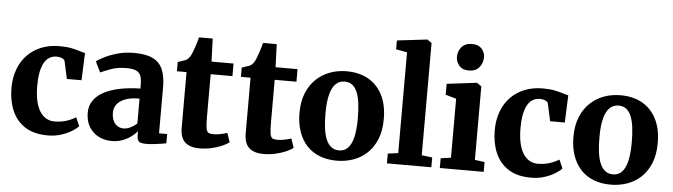

<svg xmlns="http://www.w3.org/2000/svg" viewBox="-50 -1025 4344 1240"><g transform="rotate(5 2122.0 -405.0)"><path d="M287.5 11Q197 11 139.8 -26Q82.5 -63 55 -127.5Q27.5 -192 27.5 -273.5Q27.5 -340 47.5 -394.5Q67.5 -449 105.2 -488.2Q143 -527.5 195.8 -548.8Q248.5 -570 313.5 -570Q358 -570 389.5 -563.8Q421 -557.5 443 -550.2Q465 -543 481 -540L474 -363H379L354 -476.5Q352 -485 343 -490.5Q334 -496 322.2 -498.5Q310.5 -501 300.5 -501Q269 -501 244.8 -482Q220.5 -463 206.5 -419.8Q192.5 -376.5 192 -303.5Q192 -248.5 201 -207Q210 -165.5 227.2 -138Q244.5 -110.5 268.8 -96.5Q293 -82.5 322 -82.5Q353 -82.5 378.5 -88.2Q404 -94 424.5 -103Q445 -112 460.5 -121.5L485 -65.5Q472.5 -51.5 444 -33.5Q415.5 -15.5 375.5 -2.2Q335.5 11 287.5 11Z M700.5 11Q655.5 11 617 -8.5Q578.5 -28 555.2 -66Q532 -104 532 -158.5Q532 -204.5 556.8 -239Q581.5 -273.5 625.8 -296Q670 -318.5 729.2 -330Q788.5 -341.5 857.5 -342.5V-364.5Q857.5 -400.5 850 -423Q842.5 -445.5 820.5 -456Q798.5 -466.5 756.5 -466.5Q699 -466.5 656 -450.5Q613 -434.5 589 -423.5L555.5 -492.5Q568 -503 602.5 -521Q637 -539 687.2 -553.8Q737.5 -568.5 796.5 -568.5Q875 -568.5 919.8 -546Q964.5 -523.5 983.5 -478.5Q1002.5 -433.5 1002.5 -364.5V-65H1055V-5Q1043.5 -2.5 1021 1Q998.5 4.5 972.8 7.2Q947 10 926.5 10Q890 10 878 -0.5Q866 -11 866 -42.5V-67Q853.5 -51.5 830.2 -33.2Q807 -15 774.5 -2Q742 11 700.5 11ZM772.5 -76.5Q792.5 -76.5 816.5 -88.2Q840.5 -100 857.5 -116V-277.5Q799.5 -277.5 763.2 -263Q727 -248.5 710.5 -225Q694 -201.5 694 -173.5Q694 -142.5 703.8 -121Q713.5 -99.5 731.2 -88Q749 -76.5 772.5 -76.5Z M1271.5 9Q1207.5 9 1176.2 -20.8Q1145 -50.5 1145 -114V-474.5H1082.5V-534.5Q1094.5 -539 1106.8 -542.8Q1119 -546.5 1129.2 -550.2Q1139.5 -554 1146 -560.5Q1153 -567 1157.8 -573.5Q1162.5 -580 1166.8 -588.8Q1171 -597.5 1175 -609Q1180.5 -622 1186 -638.2Q1191.5 -654.5 1196.8 -672Q1202 -689.5 1206 -705H1294.5L1300 -556H1442.5V-474.5H1301.5V-203.5Q1301.5 -151 1305.2 -126.8Q1309 -102.5 1320.2 -96.2Q1331.5 -90 1353.5 -90Q1377 -90 1401.5 -95.5Q1426 -101 1441.5 -106.5L1462 -47Q1444.5 -33.5 1414.2 -20.5Q1384 -7.5 1347 0.8Q1310 9 1271.5 9Z M1686.5 9Q1622.5 9 1591.2 -20.8Q1560 -50.5 1560 -114V-474.5H1497.5V-534.5Q1509.5 -539 1521.8 -542.8Q1534 -546.5 1544.2 -550.2Q1554.5 -554 1561 -560.5Q1568 -567 1572.8 -573.5Q1577.5 -580 1581.8 -588.8Q1586 -597.5 1590 -609Q1595.5 -622 1601 -638.2Q1606.5 -654.5 1611.8 -672Q1617 -689.5 1621 -705H1709.5L1715 -556H1857.5V-474.5H1716.5V-203.5Q1716.5 -151 1720.2 -126.8Q1724 -102.5 1735.2 -96.2Q1746.5 -90 1768.5 -90Q1792 -90 1816.5 -95.5Q1841 -101 1856.5 -106.5L1877 -47Q1859.5 -33.5 1829.2 -20.5Q1799 -7.5 1762 0.8Q1725 9 1686.5 9Z M1894.5 -275.5Q1894.5 -350 1917.2 -405.2Q1940 -460.5 1979 -497Q2018 -533.5 2068.2 -551.8Q2118.5 -570 2174 -570Q2258 -570 2317.5 -535.5Q2377 -501 2408.8 -437Q2440.5 -373 2440.5 -283.5Q2440.5 -207.5 2417.8 -152Q2395 -96.5 2356 -60.2Q2317 -24 2266.5 -6.5Q2216 11 2160.5 11Q2098 11 2048.8 -8.5Q1999.5 -28 1965.2 -65.2Q1931 -102.5 1912.8 -155.8Q1894.5 -209 1894.5 -275.5ZM2170 -56.5Q2204 -56.5 2226.8 -79.5Q2249.5 -102.5 2261.2 -150.2Q2273 -198 2273 -272Q2273 -327.5 2267.5 -370.5Q2262 -413.5 2249.5 -443Q2237 -472.5 2217 -487.5Q2197 -502.5 2168 -502.5Q2134 -502.5 2110.2 -479.5Q2086.5 -456.5 2074.2 -409Q2062 -361.5 2062 -287Q2062 -231 2068 -188Q2074 -145 2087 -115.8Q2100 -86.5 2120.5 -71.5Q2141 -56.5 2170 -56.5Z M2552.5 -72.5V-726L2480.5 -739V-796.5L2674.5 -819.5H2676.5L2705 -799.5V-72L2773.5 -63.5V0H2485.5V-63.5Z M2828.5 0V-63.5L2894.5 -72.5V-455L2825 -474.5V-545.5L3018 -569H3020L3049.5 -548.5V-72L3113 -63.5V0ZM2958.5 -643.5Q2918 -643.5 2897 -668.8Q2876 -694 2876 -724Q2876 -762 2899 -789Q2922 -816 2967 -816H2968Q3008.5 -816 3029.5 -792Q3050.5 -768 3050.5 -738Q3050.5 -700 3027.5 -671.8Q3004.5 -643.5 2959.5 -643.5Z M3420.5 11Q3330 11 3272.8 -26Q3215.5 -63 3188 -127.5Q3160.5 -192 3160.5 -273.5Q3160.5 -340 3180.5 -394.5Q3200.5 -449 3238.2 -488.2Q3276 -527.5 3328.8 -548.8Q3381.5 -570 3446.5 -570Q3491 -570 3522.5 -563.8Q3554 -557.5 3576 -550.2Q3598 -543 3614 -540L3607 -363H3512L3487 -476.5Q3485 -485 3476 -490.5Q3467 -496 3455.2 -498.5Q3443.5 -501 3433.5 -501Q3402 -501 3377.8 -482Q3353.5 -463 3339.5 -419.8Q3325.5 -376.5 3325 -303.5Q3325 -248.5 3334 -207Q3343 -165.5 3360.2 -138Q3377.5 -110.5 3401.8 -96.5Q3426 -82.5 3455 -82.5Q3486 -82.5 3511.5 -88.2Q3537 -94 3557.5 -103Q3578 -112 3593.5 -121.5L3618 -65.5Q3605.5 -51.5 3577 -33.5Q3548.5 -15.5 3508.5 -2.2Q3468.5 11 3420.5 11Z M3670.5 -275.5Q3670.5 -350 3693.2 -405.2Q3716 -460.5 3755 -497Q3794 -533.5 3844.2 -551.8Q3894.5 -570 3950 -570Q4034 -570 4093.5 -535.5Q4153 -501 4184.8 -437Q4216.5 -373 4216.5 -283.5Q4216.5 -207.5 4193.8 -152Q4171 -96.5 4132 -60.2Q4093 -24 4042.5 -6.5Q3992 11 3936.5 11Q3874 11 3824.8 -8.5Q3775.5 -28 3741.2 -65.2Q3707 -102.5 3688.8 -155.8Q3670.5 -209 3670.5 -275.5ZM3946 -56.5Q3980 -56.5 4002.8 -79.5Q4025.5 -102.5 4037.2 -150.2Q4049 -198 4049 -272Q4049 -327.5 4043.5 -370.5Q4038 -413.5 4025.5 -443Q4013 -472.5 3993 -487.5Q3973 -502.5 3944 -502.5Q3910 -502.5 3886.2 -479.5Q3862.5 -456.5 3850.2 -409Q3838 -361.5 3838 -287Q3838 -231 3844 -188Q3850 -145 3863 -115.8Q3876 -86.5 3896.5 -71.5Q3917 -56.5 3946 -56.5Z"/></g></svg>

Font: Merriweather ExtraBold
Style: Regular
Weight: 800
Version: Version 2.100